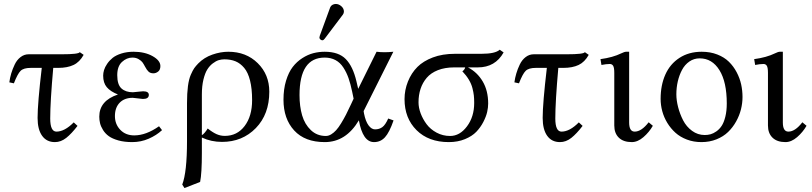

<svg xmlns="http://www.w3.org/2000/svg" viewBox="-20 -702 4079 965"><path d="M124 -429.2H290.5Q376 -429.2 380.9 -439.9L400.4 -426.3Q380.4 -390.1 349.6 -375.5Q318.8 -360.8 272.5 -360.8H247.6Q232.4 -191.4 232.4 -106.4Q232.4 -40.5 263.7 -40.5Q304.7 -40.5 350.6 -86.9L369.6 -69.3Q339.8 -30.3 313 -9Q286.1 12.2 255.9 12.2Q214.4 12.2 191.7 -19.5Q168.9 -51.3 168.9 -109.4Q168.9 -182.6 189.9 -360.8H134.3Q98.6 -360.8 83.5 -345.9Q68.4 -331.1 49.8 -283.2L26.9 -288.1Q29.8 -310.5 36.4 -332.8Q43 -355 54 -377.9Q64.9 -400.9 83.3 -415Q101.6 -429.2 124 -429.2Z M557.6 -118.7Q557.6 -77.6 584.5 -49.6Q611.3 -21.5 654.8 -21.5Q713.9 -21.5 779.3 -67.4L794.4 -47.9Q766.6 -22 727.5 -4.9Q688.5 12.2 644.5 12.2Q605 12.2 574.7 3.7Q544.4 -4.9 526.6 -17.8Q508.8 -30.8 497.8 -48.6Q486.8 -66.4 482.9 -82.5Q479 -98.6 479 -115.7Q479 -195.8 572.8 -227.1Q534.7 -242.2 516.6 -263.9Q498.5 -285.6 498.5 -321.8Q498.5 -335 502.9 -349.9Q507.3 -364.7 518.6 -381.3Q529.8 -397.9 546.1 -411.1Q562.5 -424.3 590.1 -433.1Q617.7 -441.9 651.4 -441.9Q707.5 -441.9 746.8 -419.9Q786.1 -397.9 786.1 -370.1Q786.1 -351.1 774.9 -342.3Q763.7 -333.5 751 -333.5Q735.8 -333.5 726.8 -341.8Q717.8 -350.1 709.5 -366.2Q701.7 -380.9 696 -388.7Q690.4 -396.5 677 -404.5Q663.6 -412.6 645.5 -412.6Q616.7 -412.6 593 -390.6Q569.3 -368.7 569.3 -324.2Q569.3 -276.4 590.6 -257.3Q611.8 -238.3 647.9 -238.3Q648.4 -238.3 660.2 -239.5Q671.9 -240.7 684.3 -241.9Q696.8 -243.2 699.2 -243.2Q728 -243.2 728 -225.1Q728 -204.6 698.2 -204.6Q694.3 -204.6 672.9 -207.5Q651.4 -210.4 647 -210.4Q605.5 -210.4 581.5 -185.8Q557.6 -161.1 557.6 -118.7Z M1247.1 -198.7Q1247.1 -256.3 1236.8 -297.1Q1226.6 -337.9 1207.3 -360.8Q1188 -383.8 1163.8 -393.8Q1139.6 -403.8 1107.9 -403.8Q1093.3 -403.8 1079.3 -399.7Q1065.4 -395.5 1049.6 -383.5Q1033.7 -371.6 1022 -353Q1010.3 -334.5 1002.4 -302Q994.6 -269.5 994.6 -227.5V-23.4Q1000.5 -24.9 1009.5 -35.9Q1018.6 -46.9 1023.9 -56.2Q1049.3 -36.1 1068.8 -27.6Q1088.4 -19 1109.9 -19Q1171.9 -19 1209.5 -68.6Q1247.1 -118.2 1247.1 -198.7ZM985.8 212.4 907.2 243.2 896 225.6Q919.9 163.6 919.9 7.3V-184.1Q919.9 -233.4 924.6 -268.8Q929.2 -304.2 939 -326.4Q948.7 -348.6 956.3 -359.4Q963.9 -370.1 976.6 -383.3Q1005.9 -413.1 1047.1 -427.5Q1088.4 -441.9 1127.4 -441.9Q1217.3 -441.9 1275.4 -384.5Q1333.5 -327.1 1333.5 -241.2Q1333.5 -127.9 1265.9 -58.3Q1198.2 11.2 1095.7 11.2Q1041.5 11.2 994.6 -10.7V66.4Q994.6 169.9 985.8 212.4Z M1667.5 -682.1Q1682.6 -682.1 1695.6 -670.7Q1708.5 -659.2 1708.5 -644Q1708.5 -635.7 1703.6 -628.9L1611.8 -507.3Q1606 -499.5 1600.6 -499.5Q1594.7 -499.5 1590.1 -503.7Q1585.4 -507.8 1585.4 -513.2Q1585.4 -515.6 1587.4 -522.5L1639.6 -665Q1642.6 -672.9 1650.6 -677.5Q1658.7 -682.1 1667.5 -682.1ZM1780.3 -255.4 1872.6 -441.9Q1891.1 -439.5 1913.1 -439.5Q1932.6 -439.5 1957 -441.9L1807.6 -143.6L1809.6 -131.3Q1817.4 -92.3 1832.3 -72Q1847.2 -51.8 1864.7 -51.8Q1886.2 -51.8 1901.6 -63Q1917 -74.2 1931.2 -106.4L1958 -96.7Q1937 -36.1 1914.8 -12Q1892.6 12.2 1859.9 12.2Q1803.2 12.2 1783.7 -97.2Q1718.8 12.2 1612.3 12.2Q1512.2 12.2 1458.5 -46.4Q1404.8 -105 1404.8 -200.7Q1404.8 -253.9 1417.7 -296.4Q1430.7 -338.9 1451.2 -365.5Q1471.7 -392.1 1499.5 -409.9Q1527.3 -427.7 1555.2 -434.8Q1583 -441.9 1611.8 -441.9Q1682.1 -441.9 1718 -405Q1753.9 -368.2 1771.5 -293ZM1757.3 -206.1 1750 -241.2Q1741.7 -280.8 1731.7 -309.3Q1721.7 -337.9 1705.8 -362.5Q1689.9 -387.2 1666.3 -399.9Q1642.6 -412.6 1611.8 -412.6Q1485.4 -412.6 1485.4 -224.1Q1485.4 -167.5 1498.5 -122.3Q1511.7 -77.1 1542.5 -47.9Q1573.2 -18.6 1617.7 -18.6Q1630.9 -18.6 1644.3 -26.6Q1657.7 -34.7 1669.4 -47.6Q1681.2 -60.5 1694.3 -82Q1707.5 -103.5 1719 -125.7Q1730.5 -147.9 1744.6 -178.7Z M2242.2 -18.6Q2291 -18.6 2327.1 -66.9Q2363.3 -115.2 2363.3 -184.6Q2363.3 -206.1 2361.6 -221.9Q2359.9 -237.8 2354.5 -259Q2349.1 -280.3 2336.4 -301.5Q2323.7 -322.8 2303.7 -343.8Q2309.6 -347.2 2313.7 -353.3Q2317.9 -359.4 2317.9 -363.3H2263.2Q2216.3 -363.3 2180.9 -349.4Q2145.5 -335.4 2124.8 -311Q2104 -286.6 2093.8 -255.6Q2083.5 -224.6 2083.5 -187.5Q2083.5 -161.1 2094.2 -132.3Q2105 -103.5 2124 -77.9Q2143.1 -52.2 2174.3 -35.4Q2205.6 -18.6 2242.2 -18.6ZM2078.1 -365.7Q2107.4 -395 2155.5 -413.3Q2203.6 -431.6 2267.6 -431.6H2399.9Q2468.8 -431.6 2491.7 -452.1L2511.2 -438.5Q2469.2 -363.3 2381.8 -363.3H2332Q2378.9 -338.9 2406.2 -292.5Q2433.6 -246.1 2433.6 -181.6Q2433.6 -162.1 2428.5 -139.2Q2423.3 -116.2 2409.2 -88.9Q2395 -61.5 2374 -39.6Q2353 -17.6 2316.9 -2.7Q2280.8 12.2 2235.8 12.2Q2133.8 12.2 2073.5 -47.9Q2013.2 -107.9 2013.2 -203.6Q2013.2 -249.5 2030.3 -292.2Q2047.4 -335 2078.1 -365.7Z M2662.6 -429.2H2829.1Q2914.6 -429.2 2919.4 -439.9L2939 -426.3Q2918.9 -390.1 2888.2 -375.5Q2857.4 -360.8 2811 -360.8H2786.1Q2771 -191.4 2771 -106.4Q2771 -40.5 2802.2 -40.5Q2843.3 -40.5 2889.2 -86.9L2908.2 -69.3Q2878.4 -30.3 2851.6 -9Q2824.7 12.2 2794.4 12.2Q2752.9 12.2 2730.2 -19.5Q2707.5 -51.3 2707.5 -109.4Q2707.5 -182.6 2728.5 -360.8H2672.9Q2637.2 -360.8 2622.1 -345.9Q2606.9 -331.1 2588.4 -283.2L2565.4 -288.1Q2568.4 -310.5 2575 -332.8Q2581.5 -355 2592.5 -377.9Q2603.5 -400.9 2621.8 -415Q2640.1 -429.2 2662.6 -429.2Z M3142.1 -441.9V-86.4Q3142.1 -40.5 3169.9 -40.5Q3204.1 -40.5 3240.2 -87.4L3261.2 -69.8Q3242.7 -37.6 3213.9 -12.7Q3185.1 12.2 3155.3 12.2Q3113.3 12.2 3090.3 -10Q3067.4 -32.2 3067.4 -71.3V-335.4Q3067.4 -361.8 3061.8 -371.1Q3056.2 -380.4 3044.9 -380.4Q3027.3 -380.4 3002.9 -375.5L2998 -404.8Q3060.1 -413.1 3103 -434.1Q3118.7 -441.9 3127 -441.9Z M3300.3 -205.1Q3300.3 -273.9 3324 -327.1Q3347.7 -380.4 3395 -411.1Q3442.4 -441.9 3506.8 -441.9Q3549.8 -441.9 3585 -428.2Q3620.1 -414.6 3643.3 -391.8Q3666.5 -369.1 3682.4 -339.1Q3698.2 -309.1 3705.1 -277.8Q3711.9 -246.6 3711.9 -214.4Q3711.9 -183.6 3704.1 -152.3Q3696.3 -121.1 3679.7 -91.3Q3663.1 -61.5 3639.4 -38.6Q3615.7 -15.6 3581.1 -1.7Q3546.4 12.2 3505.4 12.2Q3466.3 12.2 3432.6 -0.5Q3398.9 -13.2 3375 -34.7Q3351.1 -56.2 3334 -84.2Q3316.9 -112.3 3308.6 -143.1Q3300.3 -173.8 3300.3 -205.1ZM3496.6 -408.7Q3467.8 -408.7 3444.8 -392.8Q3421.9 -377 3408 -350.8Q3394 -324.7 3386.7 -293.2Q3379.4 -261.7 3379.4 -228Q3379.4 -197.8 3388.2 -163.6Q3397 -129.4 3413.3 -97.4Q3429.7 -65.4 3458.3 -44.4Q3486.8 -23.4 3522 -23.4Q3537.1 -23.4 3551 -27.1Q3564.9 -30.8 3580.3 -41.5Q3595.7 -52.2 3606.9 -69.1Q3618.2 -85.9 3625.5 -115.2Q3632.8 -144.5 3632.8 -182.1Q3632.8 -290 3595.9 -349.4Q3559.1 -408.7 3496.6 -408.7Z M3914.6 -441.9V-86.4Q3914.6 -40.5 3942.4 -40.5Q3976.6 -40.5 4012.7 -87.4L4033.7 -69.8Q4015.1 -37.6 3986.3 -12.7Q3957.5 12.2 3927.7 12.2Q3885.7 12.2 3862.8 -10Q3839.8 -32.2 3839.8 -71.3V-335.4Q3839.8 -361.8 3834.2 -371.1Q3828.6 -380.4 3817.4 -380.4Q3799.8 -380.4 3775.4 -375.5L3770.5 -404.8Q3832.5 -413.1 3875.5 -434.1Q3891.1 -441.9 3899.4 -441.9Z"/></svg>

Font: Libertinage
Style: b
Weight: 400
Designer: OSP
Foundry: OSP
Version: Version 1.0; 2008; OFL relea